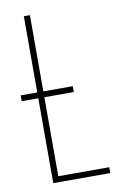

<svg xmlns="http://www.w3.org/2000/svg" viewBox="-83 -761 506 809"><g transform="rotate(-10 170.5 -357.0)"><path d="M78 0V-363H7V-388H78V-714H104V-388H230V-363H104V-25H322V0Z"/></g></svg>

Font: Noto Sans ExtraCondensed Thin
Style: Regular
Weight: 100
Width: 2
Designer: Monotype Design Team
Foundry: Monotype Imaging Inc.
Version: Version 2.013; ttfautohint (v1.8.4.7-5d5b)